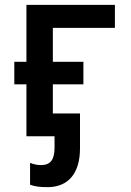

<svg xmlns="http://www.w3.org/2000/svg" viewBox="-20 -562 540 792"><path d="M89 0H205V47C205 97 188 119 149 119C134 119 120 116 104 110V200C122 207 144 210 176 210C259 210 310 156 310 50V-94H198V-214H324V-307H198V-447H454V-542H89V-307H39V-214H89Z"/></svg>

Font: Noto Sans Mono ExtraCondensed SemiBold
Style: Regular
Weight: 600
Width: 2
Designer: Monotype Design Team
Foundry: Monotype Imaging Inc.
Version: Version 2.014